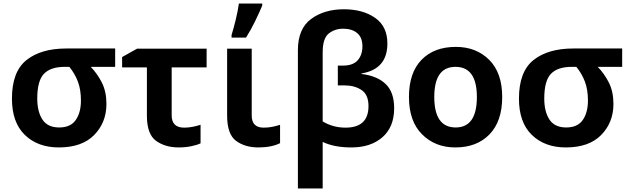

<svg xmlns="http://www.w3.org/2000/svg" viewBox="-20 -817 3531 1077"><path d="M577 -234Q577 -303 551.5 -353.5Q526 -404 489 -442H626V-545H352Q210 -545 128.5 -480Q47 -415 47 -264Q47 -130 119.5 -60Q192 10 310 10Q440 10 508.5 -60Q577 -130 577 -234ZM189 -264Q189 -364 226.5 -403Q264 -442 343 -442H369Q400 -404 417 -359Q434 -314 434 -253Q434 -186 405 -144Q376 -102 312 -102Q247 -102 218 -146.5Q189 -191 189 -264Z M1139 -544H749L665 -497V-439H804V-168Q804 -64 855.5 -27Q907 10 982 10Q1019 10 1051.5 3.5Q1084 -3 1105 -13V-117Q1083 -110 1060 -105.5Q1037 -101 1013 -101Q943 -101 943 -170V-439H1139Z M1392 -544H1254V-169Q1254 -64 1304 -27Q1354 10 1429 10Q1503 10 1551 -14V-117Q1530 -110 1507 -105.5Q1484 -101 1459 -101Q1392 -101 1392 -169ZM1279 -606H1360Q1389 -652 1412 -700Q1435 -748 1451 -786V-797H1320Q1315 -759 1302.5 -707.5Q1290 -656 1279 -621Z M1905 -656Q1954 -656 1983.5 -631.5Q2013 -607 2013 -557Q2013 -509 1986.5 -479Q1960 -449 1904 -449H1875V-338H1913Q1969 -338 2008 -312Q2047 -286 2047 -222Q2047 -101 1918 -101Q1848 -101 1790 -136V-523Q1790 -602 1824 -629Q1858 -656 1905 -656ZM1909 -765Q1799 -765 1725 -710.5Q1651 -656 1651 -535V240H1790V-21Q1854 10 1951 10Q2060 10 2125.5 -47.5Q2191 -105 2191 -210Q2191 -301 2142.5 -346.5Q2094 -392 2008 -402V-405Q2153 -429 2153 -573Q2153 -669 2084 -717Q2015 -765 1909 -765Z M2797 -273Q2797 -409 2724 -481.5Q2651 -554 2537 -554Q2415 -554 2344.5 -481.5Q2274 -409 2274 -273Q2274 -137 2347.5 -63.5Q2421 10 2534 10Q2655 10 2726 -63.5Q2797 -137 2797 -273ZM2416 -273Q2416 -442 2535 -442Q2655 -442 2655 -273Q2655 -102 2536 -102Q2416 -102 2416 -273Z M3421 -234Q3421 -303 3395.5 -353.5Q3370 -404 3333 -442H3470V-545H3196Q3054 -545 2972.5 -480Q2891 -415 2891 -264Q2891 -130 2963.5 -60Q3036 10 3154 10Q3284 10 3352.5 -60Q3421 -130 3421 -234ZM3033 -264Q3033 -364 3070.5 -403Q3108 -442 3187 -442H3213Q3244 -404 3261 -359Q3278 -314 3278 -253Q3278 -186 3249 -144Q3220 -102 3156 -102Q3091 -102 3062 -146.5Q3033 -191 3033 -264Z"/></svg>

Font: Noto Sans UI
Style: Bold
Weight: 700
Designer: Monotype Design Team
Foundry: Monotype Imaging Inc.
Version: Version 1.901